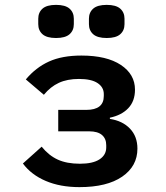

<svg xmlns="http://www.w3.org/2000/svg" viewBox="-20 -756 680 788"><path d="M74 -85 151 -154Q180 -118 217 -101Q254 -84 308 -84Q361 -84 388.5 -102Q416 -120 416 -151V-160Q416 -187 398.5 -202Q381 -217 346 -217H219V-305H334Q406 -305 406 -362V-370Q406 -398 380.5 -415Q355 -432 304 -432Q256 -432 221.5 -416Q187 -400 160 -367L86 -430Q127 -479 181 -503.5Q235 -528 314 -528Q418 -528 476 -489.5Q534 -451 534 -388Q534 -341 506.5 -312Q479 -283 431 -273V-268Q483 -260 513.5 -228Q544 -196 544 -146Q544 -74 481.5 -31Q419 12 306 12Q227 12 167.5 -13.5Q108 -39 74 -85ZM137 -657V-679Q137 -705 154.5 -720.5Q172 -736 210 -736Q248 -736 265.5 -720.5Q283 -705 283 -679V-657Q283 -631 265.5 -615.5Q248 -600 210 -600Q172 -600 154.5 -615.5Q137 -631 137 -657ZM345 -679Q345 -705 362.5 -720.5Q380 -736 418 -736Q456 -736 473.5 -720.5Q491 -705 491 -679V-657Q491 -631 473.5 -615.5Q456 -600 418 -600Q380 -600 362.5 -615.5Q345 -631 345 -657Z"/></svg>

Font: Writer SemiBold
Style: Regular
Weight: 600
Monospace: yes
Designer: Mike Abbink, Paul van der Laan, Pieter van Rosmalen
Foundry: Bold Monday
Version: Version 2.001 2020